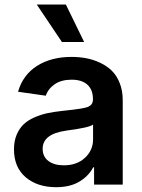

<svg xmlns="http://www.w3.org/2000/svg" viewBox="-20 -799 614 831"><path d="M248 -617.2 139.2 -779.3H265.1L344.2 -617.2ZM223.1 11.2Q142.1 11.2 91.3 -31.7Q40.5 -74.7 40.5 -152.8Q40.5 -188.5 52.2 -216.1Q64 -243.7 82.5 -261.2Q101.1 -278.8 129.2 -291Q157.2 -303.2 184.8 -309.1Q212.4 -314.9 247.6 -318.8Q253.9 -319.3 265.6 -320.8Q340.8 -328.6 359.4 -335.9Q382.3 -345.2 382.3 -367.7V-370.1Q382.3 -410.6 358.4 -432.4Q334.5 -454.1 290 -454.1Q245.6 -454.1 217 -434.6Q188.5 -415 178.2 -384.8L58.1 -401.9Q79.1 -475.1 140.4 -513.9Q201.7 -552.7 289.6 -552.7Q322.3 -552.7 352.5 -547.1Q382.8 -541.5 412.4 -527.8Q441.9 -514.2 463.4 -493.4Q484.9 -472.7 498 -439.7Q511.2 -406.7 511.2 -365.2V0H387.2V-74.7H383.3Q363.8 -37.1 323.5 -12.9Q283.2 11.2 223.1 11.2ZM256.3 -83.5Q313 -83.5 347.9 -116.2Q382.8 -148.9 382.8 -195.8V-259.8Q366.7 -246.6 265.1 -233.4Q164.6 -218.8 164.6 -155.3Q164.6 -120.6 189.7 -102.1Q214.8 -83.5 256.3 -83.5Z"/></svg>

Font: Interop SemBd
Style: Regular
Weight: 600
Designer: Rasmus Andersson, Google, Jang Haemin
Foundry: jhaemin
Version: Version 1.007